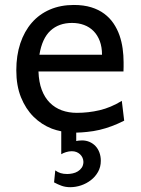

<svg xmlns="http://www.w3.org/2000/svg" viewBox="-20 -528 575 782"><path d="M136.7 -236.8Q138.2 -193.8 150.1 -162.1Q162.1 -130.4 182.9 -109.6Q203.6 -88.9 231.7 -78.6Q259.8 -68.4 293 -68.4Q340.3 -68.4 385.7 -79.1Q431.2 -89.8 476.1 -117.2L485.8 -36.6Q460 -23.4 435.1 -14.2Q410.2 -4.9 385.3 1Q360.4 6.8 334.5 9.3Q313.5 11.7 290.5 12.2V46.4Q295.4 45.4 300.5 44.7Q305.7 43.9 314 43.9Q330.6 43.9 344.7 50Q358.9 56.2 369.1 67.1Q379.4 78.1 385 93.5Q390.6 108.9 390.6 127Q390.6 151.9 379.4 171.9Q368.2 191.9 350.1 205.8Q332 219.7 310.1 227.1Q288.1 234.4 266.1 234.4Q247.1 234.4 231.2 228.8Q215.3 223.1 200.2 214.8L205.1 166Q215.8 173.8 227.1 177.2Q238.3 180.7 253.9 180.7Q264.6 180.7 276.1 178.2Q287.6 175.8 297.1 169.9Q306.6 164.1 313 154.8Q319.3 145.5 319.8 131.8Q319.3 112.8 305.9 100.3Q292.5 87.9 272.5 87.9Q260.7 87.9 249 91.6Q237.3 95.2 229.5 100.1V6.8Q210 2.9 191.4 -3.9Q148.9 -20.5 116.7 -52.5Q84.5 -84.5 65.4 -131.8Q46.4 -179.2 46.4 -241.7Q46.4 -302.2 62.7 -351.3Q79.1 -400.4 109.4 -435.3Q139.6 -470.2 183.1 -489Q226.6 -507.8 280.8 -507.8Q320.8 -507.8 351.6 -498.3Q382.3 -488.8 404.8 -471.9Q427.2 -455.1 442.4 -432.6Q457.5 -410.2 466.6 -384.3Q475.6 -358.4 479.5 -330.3Q483.4 -302.2 483.4 -274.9V-255.9Q483.4 -243.7 482.9 -236.8ZM273.4 -434.6Q219.7 -434.6 185.5 -403.1Q151.4 -371.6 140.6 -305.2H395.5Q395.5 -336.4 386.5 -360.6Q377.4 -384.8 361.1 -401.4Q344.7 -418 322.3 -426.3Q299.8 -434.6 273.4 -434.6Z"/></svg>

Font: Andika
Style: Regular
Weight: 400
Designer: Victor Gaultney, Annie Olsen, Julie Remington, Don Collingsworth, Eric Hays
Foundry: SIL International
Version: Version 1.001